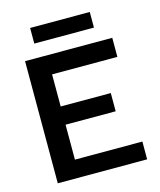

<svg xmlns="http://www.w3.org/2000/svg" viewBox="-107 -777 714 855"><g transform="rotate(-15 250.5 -350.0)"><path d="M53 0V-563H455V-475H154V-327H385V-243H154V-82H465V0ZM113 -628V-700H388V-628Z"/></g></svg>

Font: Darker Grotesque
Style: Bold
Weight: 700
Designer: Gabriel Lam
Foundry: TypeRant
Version: Version 1.000;gftools[0.9.28]